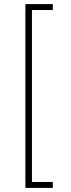

<svg xmlns="http://www.w3.org/2000/svg" viewBox="-20 -780 345 938"><path d="M104 138V-760H238V-731H136V109H238V138Z"/></svg>

Font: IBM Plex Sans Arabic ExtLt
Style: Regular
Weight: 200
Designer: Mike Abbink, Paul van der Laan, Pieter van Rosmalen, Wael Morcos, Khajak Apelian
Foundry: Bold Monday
Version: Version 1.2